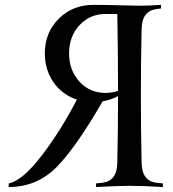

<svg xmlns="http://www.w3.org/2000/svg" viewBox="-20 -752 694 772"><path d="M634.8 -14.6V0Q553.2 -4.9 500.5 -4.9Q459.5 -4.9 366.2 0V-14.6L387.2 -16.6Q419.4 -19.5 435.3 -39.6Q451.2 -59.6 451.7 -100.1Q454.6 -227.1 454.6 -365.7Q424.8 -349.6 392.6 -344.7Q289.1 -165 211.4 -84Q130.9 0 15.1 0V-14.6Q71.3 -25.4 151.4 -131.3Q227.5 -231.9 289.1 -351.6Q229 -371.6 194.6 -421.9Q160.2 -472.2 160.2 -537.6Q160.2 -620.6 216.1 -676.5Q272 -732.4 355 -732.4Q408.2 -732.4 465.8 -730.7Q523.4 -729 537.6 -729Q579.6 -729 627.4 -732.4V-717.8L613.8 -716.3Q581.5 -712.9 565.7 -692.9Q549.8 -672.9 549.3 -632.3Q546.4 -505.4 546.4 -366.2Q546.4 -227.1 549.3 -100.1Q549.8 -59.6 565.7 -39.6Q581.5 -19.5 613.8 -16.6ZM454.6 -386.7Q454.6 -537.1 451.7 -695.8H404.3Q341.3 -695.8 299.6 -650.6Q257.8 -605.5 257.8 -537.6Q257.8 -468.8 299.6 -423.6Q341.3 -378.4 404.3 -378.4Q431.2 -378.4 454.6 -386.7Z"/></svg>

Font: Flanker
Style: Regular
Weight: 400
Designer: Flanker
Foundry: Flanker
Version: Version 2.027